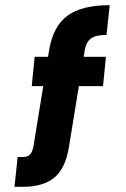

<svg xmlns="http://www.w3.org/2000/svg" viewBox="-20 -720 486 740"><path d="M48 -115H69Q86.9 -115 96.1 -125Q105.4 -134.9 109.4 -158.8L169.3 -526.8Q184.4 -617.9 239.2 -659Q294 -700 402.7 -700L390.6 -585.5Q349.8 -585.5 330.8 -571.8Q311.9 -558.2 306.4 -525.3L245.4 -151.8Q231.9 -69.6 188.5 -34.8Q145.1 0 69 0H35.9ZM113.5 -501H388.2L377.1 -388H102.4Z"/></svg>

Font: AF Albert Sans Medium
Style: Regular
Weight: 500
Designer: Andreas Rasmussen
Foundry: a.Foundry
Version: Version 1.300;Glyphs 3.2 (3231)